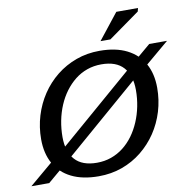

<svg xmlns="http://www.w3.org/2000/svg" viewBox="-117 -1013 1119 1120"><g transform="rotate(-10 443.0 -452.5)"><path d="M907 -698 746.5 -562.5 706.5 -534 215.5 -109.5 184.5 -83.5 86 0H-19.5L141.5 -136L179.5 -163.5L671 -588L703 -614.5L801.5 -698ZM209 -250.5Q209 -164 251.8 -116.2Q294.5 -68.5 382 -68.5Q427 -68.5 466.5 -82.5Q506 -96.5 539 -122.2Q572 -148 597.8 -183.2Q623.5 -218.5 641.5 -260.8Q659.5 -303 669 -350.2Q678.5 -397.5 678.5 -447Q678.5 -534 635.8 -581.8Q593 -629.5 505.5 -629.5Q460 -629.5 420.5 -615.5Q381 -601.5 348.2 -575.5Q315.5 -549.5 289.5 -514.5Q263.5 -479.5 245.5 -437Q227.5 -394.5 218.2 -347.2Q209 -300 209 -250.5ZM803 -438.5Q803 -366 782.8 -299.2Q762.5 -232.5 724.8 -176.2Q687 -120 634.5 -77.8Q582 -35.5 517.2 -12.2Q452.5 11 378.5 11Q283 11 217.2 -21.8Q151.5 -54.5 117.8 -115.2Q84 -176 84 -259.5Q84 -331.5 104.2 -398.2Q124.5 -465 162.2 -521.5Q200 -578 252.5 -620Q305 -662 369.8 -685.5Q434.5 -709 508.5 -709Q604.5 -709 670 -676Q735.5 -643 769.2 -582.5Q803 -522 803 -438.5ZM524.5 -763.5 645 -916H773.5L768.5 -896L583 -763.5Z"/></g></svg>

Font: Newsreader 9pt Medium
Style: Italic
Weight: 500
Italic angle: -17°
Designer: Hugues Gentile
Foundry: Production Type
Version: Version 1.003